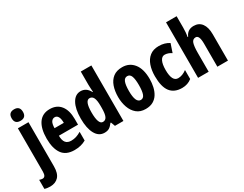

<svg xmlns="http://www.w3.org/2000/svg" viewBox="-132 -1402 2894 2276"><g transform="rotate(-30 1315.5 -264.0)"><path d="M49 -689Q49 -768 127 -768Q204 -768 204 -689Q204 -611 127 -611Q49 -611 49 -689ZM44 240Q25 240 5 237.5Q-15 235 -33 229V105Q-10 114 10 114Q54 114 54 43V-550H199V53Q199 149 158 194Q117 239 44 240Z M493 -559Q589 -559 641 -493Q693 -427 693 -310V-231H431Q431 -167 455.5 -136.5Q480 -106 530 -106Q566 -106 598 -116Q630 -126 667 -148V-29Q632 -9 593 0.5Q554 10 509 10Q393 10 340.5 -64.5Q288 -139 288 -272Q288 -410 340 -484.5Q392 -559 493 -559ZM497 -446Q468 -446 450 -420.5Q432 -395 431 -334H558Q558 -390 542 -418Q526 -446 497 -446Z M920 10Q842 10 799.5 -66.5Q757 -143 757 -276Q757 -409 799.5 -484.5Q842 -560 916 -560Q954 -560 984 -540.5Q1014 -521 1036 -479H1041Q1039 -513 1037.5 -538Q1036 -563 1036 -578V-760H1181V0H1065L1044 -57H1036Q1011 -22 985.5 -6Q960 10 920 10ZM966 -111Q1003 -111 1019.5 -146.5Q1036 -182 1036 -261V-292Q1036 -366 1019.5 -400.5Q1003 -435 967 -435Q904 -435 904 -277Q904 -111 966 -111Z M1700 -276Q1700 -221 1688.5 -169.5Q1677 -118 1652 -77.5Q1627 -37 1585.5 -13.5Q1544 10 1483 10Q1409 10 1361.5 -30Q1314 -70 1291 -135.5Q1268 -201 1268 -276Q1268 -358 1290.5 -422Q1313 -486 1360.5 -523Q1408 -560 1485 -560Q1583 -560 1641.5 -486.5Q1700 -413 1700 -276ZM1415 -275Q1415 -112 1485 -112Q1522 -112 1537.5 -153Q1553 -194 1553 -276Q1553 -358 1537.5 -398Q1522 -438 1485 -438Q1448 -438 1431.5 -398Q1415 -358 1415 -275Z M1982 10Q1875 10 1822 -58.5Q1769 -127 1769 -272Q1769 -354 1791.5 -419Q1814 -484 1862 -522Q1910 -560 1985 -560Q2028 -560 2062.5 -550Q2097 -540 2127 -521L2088 -405Q2041 -436 1995 -436Q1958 -436 1937 -394Q1916 -352 1916 -272Q1916 -114 1998 -114Q2057 -114 2115 -158V-35Q2059 10 1982 10Z M2348 -605Q2348 -573 2345.5 -542Q2343 -511 2337 -481H2345Q2378 -560 2464 -560Q2535 -560 2573.5 -508Q2612 -456 2612 -361V0H2467V-316Q2467 -431 2418 -431Q2376 -431 2362 -389Q2348 -347 2348 -258V0H2203V-760H2348Z"/></g></svg>

Font: Noto Sans Myanmar UI ExtraCondensed ExtraBold
Style: Regular
Weight: 800
Width: 2
Designer: Monotype Design Team
Foundry: Monotype Imaging Inc.
Version: Version 2.103; ttfautohint (v1.8.4.7-5d5b)